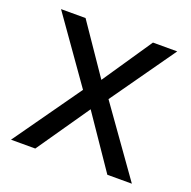

<svg xmlns="http://www.w3.org/2000/svg" viewBox="-101 -636 732 736"><g transform="rotate(20 264.5 -268.0)"><path d="M212 -274 27 -536H127L265 -334L402 -536H501L316 -274L511 0H411L265 -214L117 0H18Z"/></g></svg>

Font: Go Noto Current
Style: Regular
Weight: 400
Designer: Monotype Design Team
Foundry: Monotype Imaging Inc.
Version: Version 2.007; ttfautohint (v1.8) -l 8 -r 50 -G 200 -x 14 -D